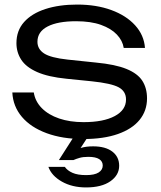

<svg xmlns="http://www.w3.org/2000/svg" viewBox="-20 -596 704 841"><path d="M624 -165Q624 -111 591.5 -71Q559 -31 496.5 -9Q434 13 345 13Q254 13 184.5 -12.5Q115 -38 76 -84Q37 -130 34 -191H128Q134 -152 163 -122.5Q192 -93 239 -77Q286 -61 346 -61Q433 -61 482.5 -87.5Q532 -114 532 -160Q532 -196 500 -213.5Q468 -231 381 -240L272 -251Q191 -259 142.5 -280.5Q94 -302 73 -334.5Q52 -367 52 -407Q52 -462 85.5 -499.5Q119 -537 179 -556.5Q239 -576 318 -576Q402 -576 467.5 -552Q533 -528 572 -485Q611 -442 615 -386H522Q517 -418 492 -444.5Q467 -471 422.5 -487Q378 -503 313 -503Q233 -503 188.5 -480Q144 -457 144 -413Q144 -381 173 -362Q202 -343 276 -335L400 -322Q485 -314 534 -294Q583 -274 603.5 -242Q624 -210 624 -165ZM309 -6H371L319 74L294 72Q313 59 334.5 52Q356 45 388 45Q442 45 472 68Q502 91 502 130Q502 171 463.5 198Q425 225 357 225Q296 225 251 199.5Q206 174 192 135H264Q275 151 297.5 161Q320 171 357 171Q394 171 412 159.5Q430 148 430 129Q430 111 414.5 101Q399 91 367 91Q344 91 328.5 95.5Q313 100 302 105H238Z"/></svg>

Font: Unbounded Light
Style: Regular
Weight: 300
Designer: Luke Prowse, Jean-Baptiste Morizot, Fátima Lázaro, Florian Runge
Foundry: NaN
Version: Version 1.700